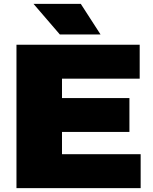

<svg xmlns="http://www.w3.org/2000/svg" viewBox="-20 -971 789 991"><path d="M65 0V-740H701V-565H300V-465H648V-290H300V-175H706V0ZM289 -793 153 -951H397L499 -793Z"/></svg>

Font: Encode Sans Expanded Black
Style: Regular
Weight: 900
Width: 7
Designer: Multiple Designers
Foundry: Impallari Type
Version: Version 3.000; ttfautohint (v1.8.3) -l 8 -r 50 -G 200 -x 14 